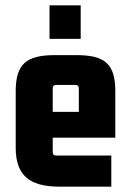

<svg xmlns="http://www.w3.org/2000/svg" viewBox="-20 -695 487 721"><path d="M398 6V-111H191C181 -111 178 -115 178 -125V-178H413V-352C413 -455 374 -488 267 -488H186C79 -488 39 -455 39 -352V-141C39 -38 88 6 205 6ZM178 -362C178 -371 181 -376 191 -376H263C273 -376 276 -371 276 -362V-275H178ZM283 -549V-675H166V-549Z"/></svg>

Font: Gemini
Style: Regular
Weight: 700
Designer: Pushpananda Ekanayake, Sol Matas, Kosala Senevirathne
Foundry: Mooniak
Version: Version 1.000;PS 1.0;hotconv 1.0.86;makeotf.lib2.5.63406